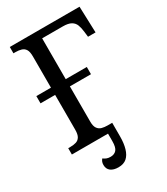

<svg xmlns="http://www.w3.org/2000/svg" viewBox="-220 -810 961 1104"><g transform="rotate(-30 260.0 -258.0)"><path d="M230 198Q198 198 179.5 184Q161 170 161 143Q161 131 164.5 122.5Q168 114 174 107Q185 115 195.5 119Q206 123 221 123Q246 123 260 107Q274 91 274 49V-42H326V49Q326 94 316 128Q306 162 285.5 180Q265 198 230 198ZM34 0V-42H48Q70 -42 86.5 -47Q103 -52 112.5 -67.5Q122 -83 122 -114V-345H25V-393H122V-600Q122 -632 112.5 -647Q103 -662 86 -667Q69 -672 48 -672H34V-714H497L503 -540H453L449 -574Q446 -602 438.5 -622Q431 -642 412 -653Q393 -664 357 -664H220V-393H360V-345H220V-110Q220 -81 230.5 -66Q241 -51 258 -46.5Q275 -42 295 -42H326V0Z"/></g></svg>

Font: Noto Serif SemiCondensed
Style: Regular
Weight: 400
Width: 4
Designer: Monotype Design Team
Foundry: Monotype Imaging Inc.
Version: Version 2.013